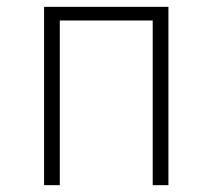

<svg xmlns="http://www.w3.org/2000/svg" viewBox="-20 -542 622 562"><path d="M427 0H473V-522H109V0H155V-482H427Z"/></svg>

Font: Fira Sans ExtraLight
Style: Regular
Weight: 200
Designer: bBox Type GmbH & Carrois Corporate GbR & Edenspiekermann AG
Foundry: bBox Type GmbH & Carrois Corporate GbR & Edenspiekermann AG
Version: Version 4.300;PS 004.300;hotconv 1.0.88;makeotf.lib2.5.64775